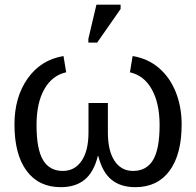

<svg xmlns="http://www.w3.org/2000/svg" viewBox="-20 -773 821 803"><path d="M431.2 -219.2V-342.3H350.1V-219.2C350.1 -168.1 340.5 -128.5 321.3 -100.3C302.1 -72.2 275.9 -58.1 242.7 -58.1C205.6 -58.1 178 -73.3 159.9 -103.8C141.8 -134.2 132.8 -182.9 132.8 -250C132.8 -312.2 143.8 -362.4 165.8 -400.6C187.7 -438.9 218.1 -462.2 256.8 -470.7L245.6 -538.6C182.5 -528.2 132.5 -496.9 95.7 -444.8C58.9 -392.7 40.5 -328.6 40.5 -252.4C40.5 -169.1 57.4 -104.6 91.1 -58.8C124.8 -13.1 172.5 9.8 234.4 9.8C275.4 9.8 308.7 -0.7 334.2 -21.7C359.8 -42.7 378.1 -75.7 389.2 -120.6H391.1C402.2 -75.7 420.5 -42.7 446 -21.7C471.6 -0.7 504.9 9.8 545.9 9.8C607.7 9.8 655.5 -13.1 689.2 -58.8C722.9 -104.6 739.7 -169.1 739.7 -252.4C739.7 -301.6 731.5 -346.8 715.1 -387.9C698.6 -429.1 675 -462.8 644.3 -489C613.5 -515.2 577 -531.7 534.7 -538.6L523.4 -470.7C563.2 -461.6 593.8 -437.6 615.2 -398.7C636.7 -359.8 647.5 -310.2 647.5 -250C647.5 -182.6 638.3 -133.8 619.9 -103.5C601.5 -73.2 573.7 -58.1 536.6 -58.1C503.4 -58.1 477.5 -72.2 459 -100.3C440.4 -128.5 431.2 -168.1 431.2 -219.2ZM349.6 -594.7H386.2L484.4 -735.4V-753.4H383.3L349.6 -610.8Z"/></svg>

Font: Arimo
Style: Regular
Weight: 400
Designer: Steve Matteson
Foundry: Monotype Imaging Inc.
Version: Version 1.32